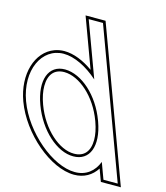

<svg xmlns="http://www.w3.org/2000/svg" viewBox="-246 -909 901 1039"><g transform="rotate(15 204.5 -389.5)"><path d="M-87 -282C-145.6 -441 -78.5 -582 43.5 -583C105.2 -583 176.1 -547.1 238.8 -491.5L140.1 -759L125.3 -799H205.3L220.1 -759L394.6 -285.7L396 -282L492.6 -20L507.4 20H427.4L412.6 -20L393.9 -70.9C372.5 -15.1 328.2 20.5 265.9 20C142.6 20 -28 -122 -87 -282ZM-7 -282C40.9 -152 144.9 -59 236.4 -60C327.9 -60 364.3 -148.8 317.8 -277.3L316 -282C268.4 -411 166.9 -502 73 -503C-19.6 -503 -54.6 -411 -7 -282ZM-101.1 -276.8C-40.4 -112.3 133.2 35 265.8 35C321.4 35.4 365 8.8 391.8 -33.2L416.9 35H528.9L215.8 -814H103.8L206.1 -536.7C152.5 -574.7 96.6 -598 43.4 -598C24.3 -597.8 6.5 -594.6 -10.1 -588.6C-111.3 -551.6 -152.9 -417.4 -101.1 -276.8ZM7.1 -287.2C-6.8 -324.7 -13.2 -358.6 -13.2 -387C-13.3 -452.4 17.7 -488 72.9 -488C157.3 -487.1 255.6 -402.4 301.9 -276.8L303.6 -272.2C316.8 -235.8 322.9 -203.2 323 -175.7C323.2 -110.2 292 -75 236.3 -75C154.5 -74.1 53.8 -160.4 7.1 -287.2Z"/></g></svg>

Font: Nordica Plus
Style: NordicaClassicLightConOpOblOl
Weight: 300
Version: Version 1.01